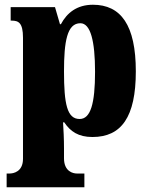

<svg xmlns="http://www.w3.org/2000/svg" viewBox="-20 -566 630 810"><path d="M8 224H336V166H304C289 166 250 158 250 102V60C250 19 248 -18 246 -50H251C277 -11 311 12 370 12C492 12 553 -72 553 -265C553 -460 490 -546 372 -546C304 -546 262 -511 237 -464H233L212 -536H25V-479H29C58 -479 77 -470 77 -407V104C77 159 36 166 21 166H8ZM316 -64C263 -64 250 -127 250 -265C250 -391 263 -468 319 -468C362 -468 381 -393 381 -263C381 -128 362 -64 316 -64Z"/></svg>

Font: Noto Serif Armenian Condensed Black
Style: Regular
Weight: 900
Width: 3
Designer: Monotype Design Team
Foundry: Monotype Imaging Inc.
Version: Version 2.008